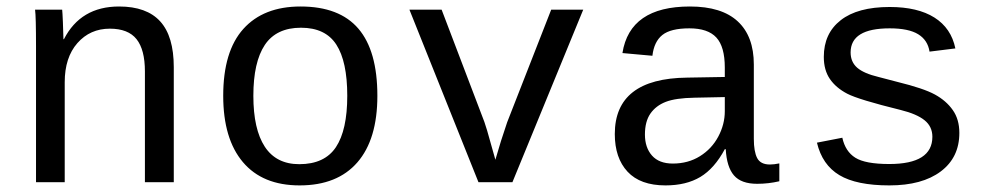

<svg xmlns="http://www.w3.org/2000/svg" viewBox="-20 -558 3040 588"><path d="M423.8 0V-339.4Q423.8 -405.8 398.2 -438Q372.6 -470.2 316.4 -470.2Q255.9 -470.2 217 -426Q178.2 -381.8 178.2 -306.2V0H90.3V-415.5Q90.3 -507.8 87.4 -528.3H170.4Q170.9 -525.9 171.4 -515.1Q171.9 -504.4 172.6 -490.5Q173.3 -476.6 174.3 -438H175.8Q227.1 -538.1 344.7 -538.1Q429.2 -538.1 470.7 -492.4Q512.2 -446.8 512.2 -352.1V0Z M1135.7 -264.6Q1135.7 -131.3 1074.5 -60.8Q1013.2 9.8 897.5 9.8Q784.2 9.8 723.9 -61.5Q663.6 -132.8 663.6 -264.6Q663.6 -400.9 725.3 -469.5Q787.1 -538.1 900.4 -538.1Q1019.5 -538.1 1077.6 -470.2Q1135.7 -402.3 1135.7 -264.6ZM1043.5 -264.6Q1043.5 -369.6 1010 -421.4Q976.6 -473.1 901.9 -473.1Q826.2 -473.1 791 -420.4Q755.9 -367.7 755.9 -264.6Q755.9 -162.1 791 -108.6Q826.2 -55.2 896.5 -55.2Q974.1 -55.2 1008.8 -107.4Q1043.5 -159.7 1043.5 -264.6Z M1549.3 0H1445.3L1233.9 -528.3H1332.5L1463.4 -184.6L1471.7 -158.7L1497.1 -68.8L1514.2 -126L1533.2 -183.6L1668 -528.3H1766.1Z M2337.9 -54.2Q2350.6 -54.2 2366.7 -57.6V-2.9Q2333.5 4.9 2298.8 4.9Q2250 4.9 2227.8 -20.8Q2205.6 -46.4 2202.6 -101.1H2199.7Q2168 -42 2124.8 -16.1Q2081.5 9.8 2018.1 9.8Q1940.9 9.8 1901.9 -32.2Q1862.8 -74.2 1862.8 -147.5Q1862.8 -317.9 2084.5 -320.3L2199.7 -322.3V-351.1Q2199.7 -415 2173.8 -443.1Q2147.9 -471.2 2091.3 -471.2Q2033.7 -471.2 2008.3 -450.7Q1982.9 -430.2 1978 -387.2L1886.2 -395.5Q1908.7 -538.1 2092.8 -538.1Q2190.4 -538.1 2239.5 -492.4Q2288.6 -446.8 2288.6 -360.4V-132.8Q2288.6 -93.8 2298.8 -74Q2309.1 -54.2 2337.9 -54.2ZM2040.5 -57.1Q2087.4 -57.1 2123.5 -79.6Q2159.7 -102.1 2179.7 -139.6Q2199.7 -177.2 2199.7 -217.3V-260.7L2106.9 -258.8Q2049.3 -257.8 2019 -246.1Q1988.8 -234.4 1971.9 -210.2Q1955.1 -186 1955.1 -146Q1955.1 -106 1976.8 -81.5Q1998.5 -57.1 2040.5 -57.1Z M2918 -150.9Q2918 -75.7 2861.1 -33Q2804.2 9.8 2703.6 9.8Q2603 9.8 2550.5 -21.7Q2498 -53.2 2481.9 -121.1L2559.6 -136.2Q2568.8 -94.2 2599.4 -75Q2629.9 -55.7 2703.6 -55.7Q2835.4 -55.7 2835.4 -139.2Q2835.4 -170.4 2811.5 -189.7Q2787.6 -209 2738.3 -221.2Q2609.4 -252.9 2574.7 -271Q2540 -289.1 2521.5 -316.2Q2502.9 -343.3 2502.9 -383.8Q2502.9 -455.6 2554.7 -496.1Q2606.4 -536.6 2704.6 -536.6Q2790.5 -536.6 2841.8 -504.2Q2893.1 -471.7 2905.8 -409.7L2826.7 -399.9Q2821.3 -435.1 2792 -453.1Q2762.7 -471.2 2704.6 -471.2Q2585 -471.2 2585 -397.5Q2585 -368.2 2605.2 -350.6Q2625.5 -333 2670.4 -322.3L2728.5 -307.1Q2808.1 -287.6 2843 -268.6Q2877.9 -249.5 2897.9 -220.9Q2918 -192.4 2918 -150.9Z"/></svg>

Font: Cousine
Style: Regular
Weight: 400
Monospace: yes
Designer: Steve Matteson
Foundry: Ascender Corporation
Version: Version 1.20